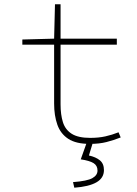

<svg xmlns="http://www.w3.org/2000/svg" viewBox="-20 -658 640 894"><path d="M398 12Q334 12 298 -11.5Q262 -35 247 -77.5Q232 -120 232 -176V-450H84V-474L232 -478L236 -638H262V-478H524V-450H262V-172Q262 -124 273 -89Q284 -54 314 -35Q344 -16 400 -16Q439 -16 470.5 -23Q502 -30 532 -42L542 -18Q509 -5 475.5 3.5Q442 12 398 12ZM326 216 320 190Q386 185 410 171.5Q434 158 434 136Q434 113 415.5 101.5Q397 90 356 84L388 -6H416L394 66Q426 73 445 88.5Q464 104 464 134Q464 171 429 191Q394 211 326 216Z"/></svg>

Font: Source Code Pro ExtraLight ExtraLight
Style: Regular
Weight: 250
Monospace: yes
Version: Version 1.018;hotconv 1.0.116;makeotfexe 2.5.65601